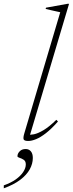

<svg xmlns="http://www.w3.org/2000/svg" viewBox="-102 -733 384 1012"><path d="M215.5 -668.5Q206.5 -670.5 194 -673.2Q181.5 -676 167.2 -679.2Q153 -682.5 138.5 -686L140.5 -692.5L254 -713H262L53 -11L39 -23Q55.5 -21 76.8 -25.2Q98 -29.5 127.2 -46.8Q156.5 -64 195 -101.5L203.5 -92.5Q169 -53.5 140.2 -31.2Q111.5 -9 88.2 0.5Q65 10 47 10Q25.5 10 22.5 1.2Q19.5 -7.5 26 -29.5ZM-10 90.5Q-10 76.5 1.8 64.5Q13.5 52.5 33 52.5Q50.5 52.5 60.8 64.8Q71 77 71 99.5Q71 130 54.8 159.5Q38.5 189 4.5 214.8Q-29.5 240.5 -82 259.5V244Q-45 231 -19.2 212.8Q6.5 194.5 20.2 173.8Q34 153 34 133.5Q34 116.5 23 109.2Q12 102 1 98.8Q-10 95.5 -10 90.5Z"/></svg>

Font: Newsreader 24pt ExtraLight
Style: Italic
Weight: 250
Italic angle: -17°
Designer: Hugues Gentile
Foundry: Production Type
Version: Version 1.003